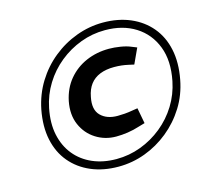

<svg xmlns="http://www.w3.org/2000/svg" viewBox="-102 -876 1041 950"><g transform="rotate(-15 418.5 -400.5)"><path d="M393 -46Q315 -46 253 -72.5Q191 -99 150 -148Q109 -197 94.5 -265.5Q80 -334 96 -418Q111 -493 149 -554.5Q187 -616 242.5 -661Q298 -706 364.5 -730.5Q431 -755 501 -755Q579 -755 641 -728.5Q703 -702 744 -653Q785 -604 799.5 -535.5Q814 -467 798 -383Q784 -308 745.5 -246.5Q707 -185 651.5 -140Q596 -95 530 -70.5Q464 -46 393 -46ZM420 -193Q363 -193 316.5 -222.5Q270 -252 247.5 -304Q225 -356 238 -423Q251 -486 288 -530.5Q325 -575 379 -598.5Q433 -622 497 -622Q523 -622 554.5 -617Q586 -612 609 -602L634 -592L598 -514L571 -520Q553 -524 535.5 -526Q518 -528 498 -528Q456 -528 425 -515.5Q394 -503 375 -478Q356 -453 349 -415Q336 -352 367 -321Q398 -290 453 -290Q470 -290 489.5 -291.5Q509 -293 531 -297L557 -301L572 -221L541 -212Q510 -202 479.5 -197.5Q449 -193 420 -193ZM393 -85Q458 -85 518 -107.5Q578 -130 628 -170.5Q678 -211 712 -266Q746 -321 759 -386Q779 -486 750.5 -560Q722 -634 657 -675Q592 -716 501 -716Q436 -716 376 -693.5Q316 -671 266 -630.5Q216 -590 182 -535Q148 -480 135 -415Q120 -340 133 -279.5Q146 -219 181.5 -175.5Q217 -132 271 -108.5Q325 -85 393 -85Z"/></g></svg>

Font: REM Medium
Style: Italic
Weight: 500
Italic angle: -11°
Designer: Octavio Pardo
Foundry: Ashler Design
Version: Version 1.005;gftools[0.9.28]